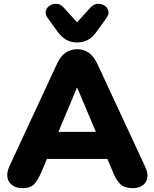

<svg xmlns="http://www.w3.org/2000/svg" viewBox="-20 -970 803 999"><path d="M97 9Q66 9 45 -5.5Q24 -20 19 -45.5Q14 -71 28 -103L277 -639Q295 -678 321.5 -696Q348 -714 382 -714Q416 -714 441.5 -696Q467 -678 486 -639L735 -103Q751 -71 746.5 -45Q742 -19 721.5 -5Q701 9 671 9Q631 9 609.5 -9Q588 -27 571 -67L517 -194L587 -143H175L246 -194L192 -67Q174 -27 155 -9Q136 9 97 9ZM380 -513 264 -236 236 -284H527L499 -236L382 -513ZM381 -749Q350 -749 325.5 -762.5Q301 -776 281 -803L227 -878Q214 -897 218.5 -914Q223 -931 239 -941Q255 -951 275 -950Q295 -949 311 -931L381 -854L451 -931Q468 -949 488 -950Q508 -951 523.5 -941Q539 -931 543.5 -914Q548 -897 535 -878L481 -803Q462 -776 437 -762.5Q412 -749 381 -749Z"/></svg>

Font: Nunito ExtraLight Black
Style: Regular
Weight: 900
Version: Version 3.602